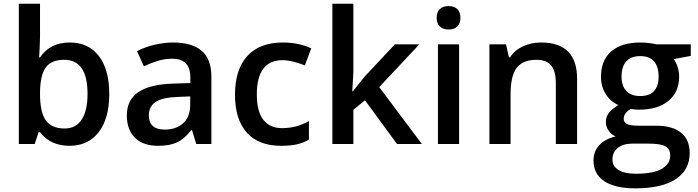

<svg xmlns="http://www.w3.org/2000/svg" viewBox="-20 -780 3780 1040"><path d="M357.9 -549.8Q459 -549.8 515.4 -476.6Q571.8 -403.3 571.8 -271Q571.8 -138.2 514.6 -64.2Q457.5 9.8 356 9.8Q253.4 9.8 196.8 -64H189L168 0H82V-759.8H196.8V-579.1Q196.8 -559.1 194.8 -519.5Q192.9 -480 191.9 -469.2H196.8Q251.5 -549.8 357.9 -549.8ZM328.1 -456.1Q258.8 -456.1 228.3 -415.3Q197.8 -374.5 196.8 -278.8V-271Q196.8 -172.4 228 -128.2Q259.3 -84 330.1 -84Q391.1 -84 422.6 -132.3Q454.1 -180.7 454.1 -272Q454.1 -456.1 328.1 -456.1Z M1043 0 1020 -75.2H1016.1Q977.1 -25.9 937.5 -8.1Q897.9 9.8 835.9 9.8Q756.3 9.8 711.7 -33.2Q667 -76.2 667 -154.8Q667 -238.3 729 -280.8Q791 -323.2 918 -327.1L1011.2 -330.1V-358.9Q1011.2 -410.6 987.1 -436.3Q962.9 -461.9 912.1 -461.9Q870.6 -461.9 832.5 -449.7Q794.4 -437.5 759.3 -420.9L722.2 -502.9Q766.1 -525.9 818.4 -537.8Q870.6 -549.8 917 -549.8Q1020 -549.8 1072.5 -504.9Q1125 -460 1125 -363.8V0ZM872.1 -78.1Q934.6 -78.1 972.4 -113Q1010.3 -147.9 1010.3 -210.9V-257.8L940.9 -254.9Q859.9 -252 823 -227.8Q786.1 -203.6 786.1 -153.8Q786.1 -117.7 807.6 -97.9Q829.1 -78.1 872.1 -78.1Z M1502.9 9.8Q1380.4 9.8 1316.7 -61.8Q1252.9 -133.3 1252.9 -267.1Q1252.9 -403.3 1319.6 -476.6Q1386.2 -549.8 1512.2 -549.8Q1597.7 -549.8 1666 -518.1L1631.3 -425.8Q1558.6 -454.1 1511.2 -454.1Q1371.1 -454.1 1371.1 -268.1Q1371.1 -177.2 1406 -131.6Q1440.9 -85.9 1508.3 -85.9Q1585 -85.9 1653.3 -124V-23.9Q1622.6 -5.9 1587.6 2Q1552.7 9.8 1502.9 9.8Z M1891.1 -285.2 1956.1 -366.2 2119.1 -540H2251.5L2034.2 -308.1L2265.1 0H2130.4L1957 -236.8L1894 -185.1V0H1780.3V-759.8H1894V-389.2L1888.2 -285.2Z M2466.8 0H2352.1V-540H2466.8ZM2345.2 -683.1Q2345.2 -713.9 2362.1 -730.5Q2378.9 -747.1 2410.2 -747.1Q2440.4 -747.1 2457.3 -730.5Q2474.1 -713.9 2474.1 -683.1Q2474.1 -653.8 2457.3 -637Q2440.4 -620.1 2410.2 -620.1Q2378.9 -620.1 2362.1 -637Q2345.2 -653.8 2345.2 -683.1Z M3106 0H2990.7V-332Q2990.7 -394.5 2965.6 -425.3Q2940.4 -456.1 2885.7 -456.1Q2813 -456.1 2779.3 -413.1Q2745.6 -370.1 2745.6 -269V0H2630.9V-540H2720.7L2736.8 -469.2H2742.7Q2767.1 -507.8 2812 -528.8Q2856.9 -549.8 2911.6 -549.8Q3106 -549.8 3106 -352.1Z M3721.7 -540V-477.1L3629.4 -460Q3642.1 -442.9 3650.4 -418Q3658.7 -393.1 3658.7 -365.2Q3658.7 -281.7 3601.1 -233.9Q3543.5 -186 3442.4 -186Q3416.5 -186 3395.5 -189.9Q3358.4 -167 3358.4 -136.2Q3358.4 -117.7 3375.7 -108.4Q3393.1 -99.1 3439.5 -99.1H3533.7Q3623 -99.1 3669.4 -61Q3715.8 -22.9 3715.8 48.8Q3715.8 140.6 3640.1 190.4Q3564.5 240.2 3421.4 240.2Q3311 240.2 3252.9 201.2Q3194.8 162.1 3194.8 89.8Q3194.8 40 3226.3 6.1Q3257.8 -27.8 3314.5 -41Q3291.5 -50.8 3276.6 -72.5Q3261.7 -94.2 3261.7 -118.2Q3261.7 -148.4 3278.8 -169.4Q3295.9 -190.4 3329.6 -210.9Q3287.6 -229 3261.5 -269.8Q3235.4 -310.5 3235.4 -365.2Q3235.4 -453.1 3290.8 -501.5Q3346.2 -549.8 3448.7 -549.8Q3471.7 -549.8 3496.8 -546.6Q3522 -543.5 3534.7 -540ZM3297.4 84Q3297.4 121.1 3330.8 141.1Q3364.3 161.1 3424.8 161.1Q3518.6 161.1 3564.5 134.3Q3610.4 107.4 3610.4 63Q3610.4 27.8 3585.2 12.9Q3560.1 -2 3491.7 -2H3404.8Q3355.5 -2 3326.4 21.2Q3297.4 44.4 3297.4 84ZM3346.7 -365.2Q3346.7 -314.5 3372.8 -287.1Q3398.9 -259.8 3447.8 -259.8Q3547.4 -259.8 3547.4 -366.2Q3547.4 -418.9 3522.7 -447.5Q3498 -476.1 3447.8 -476.1Q3397.9 -476.1 3372.3 -447.8Q3346.7 -419.4 3346.7 -365.2Z"/></svg>

Font: JBL Sans
Style: Semibold
Weight: 600
Version: Version 1.10